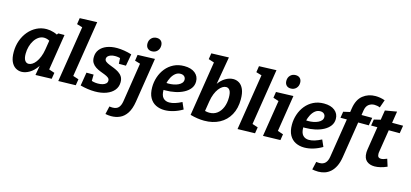

<svg xmlns="http://www.w3.org/2000/svg" viewBox="-78 -1395 4808 2247"><g transform="rotate(15 2325.5 -271.5)"><path d="M171.5 12.1Q132.5 12.1 98.9 -8.9Q65.4 -29.9 45.3 -74Q25.3 -118 25.3 -189.1Q25.3 -263.2 48.3 -327.9Q71.4 -392.6 112.9 -441.8Q154.5 -491.1 210.3 -519.1Q266.1 -547.1 330.9 -547.1Q373.8 -547.1 419 -532.8Q464.2 -518.5 509 -486.4L447.1 -499.1L473.7 -533.6L548.4 -534.3L468.4 -28.5L420.5 -118.4L548.3 -75.7L536.1 -0.6L341.1 5.4L371.3 -168.8L412.1 -242.8Q395.4 -159.4 355.8 -102.4Q316.2 -45.5 267.1 -16.7Q218 12.1 171.5 12.1ZM227.8 -99.6Q249.2 -99.6 271.8 -113.5Q294.5 -127.4 314.7 -154.5Q335 -181.5 351.2 -221.4Q367.4 -261.2 375.7 -313.2L398 -451.7L420.7 -406.3Q396 -424.9 373.1 -433.5Q350.2 -442.2 327.8 -442.2Q292.3 -442.2 262.7 -422.5Q233.1 -402.8 211.2 -369.2Q189.3 -335.6 177.5 -293.1Q165.6 -250.6 165.6 -205.1Q165.6 -150.9 182.8 -125.3Q199.9 -99.6 227.8 -99.6Z M617.1 4.7 735.8 -743.7 784.7 -657.7 657.6 -695.2 669.1 -770.9 879.1 -778.6 760.4 -29.5 709.1 -118.4 840 -75.7 827.8 -0.6Z M1061.4 12.3Q1019 12.3 973 5.7Q927 -1 883.9 -12.7L910.6 -175.1H997.2L995.9 -77.5L977.5 -104.9Q997.5 -96.6 1020.5 -91.6Q1043.4 -86.6 1070.8 -86.6Q1102.4 -86.6 1127.7 -93.7Q1153 -100.8 1167.8 -115Q1182.6 -129.1 1182.6 -149.4Q1183.3 -171.3 1165.9 -185.1Q1148.6 -198.9 1121.6 -209.3Q1094.6 -219.6 1064.1 -231.4Q1033.6 -243.2 1006.6 -260.7Q979.6 -278.3 962.6 -305.4Q945.6 -332.6 946.3 -374.6Q946.9 -428 976.9 -466.5Q1006.9 -505 1060.2 -525.7Q1113.4 -546.4 1183.1 -546.4Q1224.5 -546.4 1270.5 -538.9Q1316.6 -531.4 1361.6 -517.4L1335.6 -373.6H1250L1245.4 -453.2L1267.7 -433.8Q1249.1 -442.2 1227.5 -446Q1205.8 -449.8 1185.8 -449.8Q1157.5 -449.8 1135.2 -442.5Q1112.9 -435.2 1100.1 -422.6Q1087.3 -409.9 1086.3 -392Q1085.9 -371.7 1103.1 -358Q1120.3 -344.4 1147.8 -333.8Q1175.3 -323.1 1205.9 -310.9Q1236.6 -298.8 1264.3 -281.1Q1292 -263.4 1309.1 -236.4Q1326.3 -209.4 1325.6 -167.8Q1325 -113.1 1291.8 -72.5Q1258.6 -32 1199.2 -9.8Q1139.8 12.3 1061.4 12.3Z M1250.3 234.7 1272.4 137.6Q1282.4 138.6 1291.1 139.6Q1299.8 140.6 1308.5 140.6Q1358.9 140.6 1382.9 114.2Q1406.8 87.8 1415 36.1L1491 -451.9L1502.4 -434.7L1423.7 -457.9L1434.6 -530.9L1643.2 -538L1557.8 3.4Q1543.3 93.5 1508.9 145.7Q1474.5 197.9 1425.7 220Q1377 242.1 1318.7 242.1Q1299.1 242.1 1283.6 239.9Q1268.1 237.7 1250.3 234.7ZM1584.4 -614.6Q1549.8 -614.6 1530.7 -634.9Q1511.6 -655.2 1511.6 -689Q1511.6 -729.6 1537 -755.5Q1562.4 -781.3 1601.3 -781.3Q1634.8 -781.3 1654.4 -761.7Q1674.1 -742.1 1674.1 -706.9Q1674.1 -667 1649 -640.8Q1624 -614.6 1584.4 -614.6Z M1904.5 12Q1846 12 1799.1 -11.2Q1752.2 -34.4 1724.8 -83.5Q1697.4 -132.5 1697.4 -209.7Q1697.4 -274.1 1717.5 -334.3Q1737.6 -394.5 1776.3 -442.3Q1815.1 -490.1 1870.8 -518.1Q1926.5 -546.1 1997.8 -546.1Q2081.8 -546.1 2129.3 -507.8Q2176.9 -469.4 2176.9 -406.3Q2176.9 -358.6 2150 -322.6Q2123 -286.6 2077.3 -262.2Q2031.7 -237.8 1974.1 -225.6Q1916.5 -213.4 1855.3 -213.4Q1844.3 -213.4 1835.5 -213.6Q1826.7 -213.8 1819.7 -214.4L1827.4 -302.5Q1837.7 -301.5 1848.4 -300.7Q1859.1 -299.9 1870 -299.9Q1901.1 -299.9 1931.5 -305.7Q1962 -311.5 1986.6 -323Q2011.3 -334.4 2026.2 -351.8Q2041.1 -369.3 2041.1 -392.2Q2041.1 -416.3 2024.5 -431.8Q2007.9 -447.4 1978.5 -447.4Q1944.3 -447.4 1917.4 -425.8Q1890.5 -404.2 1872 -369.2Q1853.5 -334.2 1843.8 -293.1Q1834 -252 1834 -212.9Q1834 -147.3 1861.3 -118Q1888.6 -88.7 1935.3 -88.7Q1967.8 -88.7 2005.8 -100.7Q2043.8 -112.7 2085 -134.3L2121 -52.8Q2066.3 -20.6 2010.8 -4.3Q1955.3 12 1904.5 12Z M2215.8 -13.6 2331.4 -743.7 2380.4 -657 2251.9 -698.6 2263.4 -771.6 2474.8 -778.6 2405.9 -380.3 2355.2 -292.8Q2372.3 -377.2 2410 -433.7Q2447.7 -490.2 2496.3 -519Q2544.8 -547.8 2592 -547.8Q2631.1 -547.8 2663.8 -527.4Q2696.5 -507.1 2716.6 -461.4Q2736.6 -415.6 2736.6 -339.9Q2736.6 -231.4 2692.8 -152.3Q2649 -73.2 2569.8 -30.9Q2490.5 11.5 2384.6 11.5Q2305.9 11.5 2215.8 -13.6ZM2362.6 -75 2335.2 -112.5Q2357.6 -103.2 2379.2 -98.8Q2400.8 -94.5 2420 -94.5Q2474.3 -94.5 2513.7 -124.1Q2553.2 -153.8 2574.7 -206.2Q2596.2 -258.6 2596.2 -325.2Q2596.2 -385 2579.3 -410.5Q2562.3 -436 2534.4 -436Q2513 -436 2490.5 -422.1Q2468.1 -408.2 2447.3 -381Q2426.5 -353.8 2410.5 -314.1Q2394.4 -274.4 2386.2 -222.5Z M2789.1 4.7 2907.8 -743.7 2956.7 -657.7 2829.6 -695.2 2841.1 -770.9 3051.1 -778.6 2932.4 -29.5 2881.1 -118.4 3012 -75.7 2999.8 -0.6Z M3097.5 4.7 3178.2 -503.4 3227.8 -416.3 3100 -457.9 3111.5 -530.9 3320.8 -538 3240.2 -27.5 3192.2 -116.3 3319 -73.6 3307.5 -0.6ZM3267.4 -614.6Q3232.8 -614.6 3213.7 -634.9Q3194.6 -655.2 3194.6 -689Q3194.6 -729.6 3220 -755.5Q3245.4 -781.3 3284.3 -781.3Q3317.8 -781.3 3337.4 -761.7Q3357.1 -742.1 3357.1 -706.9Q3357.1 -667 3332 -640.8Q3307 -614.6 3267.4 -614.6Z M3597.5 12Q3539 12 3492.1 -11.2Q3445.2 -34.4 3417.8 -83.5Q3390.4 -132.5 3390.4 -209.7Q3390.4 -274.1 3410.5 -334.3Q3430.6 -394.5 3469.3 -442.3Q3508.1 -490.1 3563.8 -518.1Q3619.5 -546.1 3690.8 -546.1Q3774.8 -546.1 3822.3 -507.8Q3869.9 -469.4 3869.9 -406.3Q3869.9 -358.6 3843 -322.6Q3816 -286.6 3770.3 -262.2Q3724.7 -237.8 3667.1 -225.6Q3609.5 -213.4 3548.3 -213.4Q3537.3 -213.4 3528.5 -213.6Q3519.7 -213.8 3512.7 -214.4L3520.4 -302.5Q3530.7 -301.5 3541.4 -300.7Q3552.1 -299.9 3563 -299.9Q3594.1 -299.9 3624.5 -305.7Q3655 -311.5 3679.6 -323Q3704.3 -334.4 3719.2 -351.8Q3734.1 -369.3 3734.1 -392.2Q3734.1 -416.3 3717.5 -431.8Q3700.9 -447.4 3671.5 -447.4Q3637.3 -447.4 3610.4 -425.8Q3583.5 -404.2 3565 -369.2Q3546.5 -334.2 3536.8 -293.1Q3527 -252 3527 -212.9Q3527 -147.3 3554.3 -118Q3581.6 -88.7 3628.3 -88.7Q3660.8 -88.7 3698.8 -100.7Q3736.8 -112.7 3778 -134.3L3814 -52.8Q3759.3 -20.6 3703.8 -4.3Q3648.3 12 3597.5 12Z M3829.5 242.1Q3807.5 242.1 3788.8 239.6Q3770.1 237 3756.3 234.7L3778.4 137.6Q3785.9 138.2 3795.2 139.4Q3804.6 140.6 3814.6 140.6Q3839.3 140.6 3857.4 133.7Q3875.6 126.9 3888.3 113.5Q3900.9 100.2 3909 81.2Q3917 62.1 3921 37.4L3998.7 -452.5L4008.8 -434.9H3918.5L3930.8 -511L4027.5 -533L4007.9 -509L4018.4 -576.9Q4035.5 -685.1 4099.3 -735.8Q4163 -786.4 4250.6 -786.4Q4278.2 -786.4 4307.4 -781.5Q4336.5 -776.6 4365.1 -766.1L4331.5 -670.7Q4315.8 -677.8 4298.1 -681Q4280.4 -684.2 4264.3 -684.2Q4225.3 -684.2 4195.4 -661.4Q4165.4 -638.7 4157.1 -586.1L4145.2 -510L4131.7 -529.6H4277.9L4261.9 -434.9H4121.2L4136 -452.2L4063.8 3.7Q4053.3 69.7 4030.8 115.3Q4008.2 160.9 3976.7 189.1Q3945.1 217.3 3907.6 229.7Q3870 242.1 3829.5 242.1Z M4599.5 -24.3Q4558.9 -6.3 4520.3 2.9Q4481.7 12.1 4449.1 12.1Q4390.5 12.1 4353.8 -19Q4317 -50.1 4317 -117.8Q4317 -127.8 4317.9 -137.4Q4318.7 -147 4320.4 -158.8L4367.3 -458.2L4381.2 -439.6H4288.4L4300.7 -515.6L4401.5 -539.7L4376.5 -515L4398.5 -651.5L4539.9 -675.7L4514.5 -515L4504.4 -534.3H4650.6L4635.3 -439.6H4486.8L4505.3 -458.2L4459.1 -166.6Q4458.1 -162.6 4457.6 -156.1Q4457.1 -149.6 4457.1 -142.6Q4457.1 -116.4 4468.2 -104.9Q4479.3 -93.5 4499.5 -93.5Q4514.1 -93.5 4532.3 -98.9Q4550.5 -104.4 4571.4 -113.3Z"/></g></svg>

Font: Bitter Thin
Style: Italic
Weight: 100
Italic angle: -9°
Designer: Sol Matas, and Bitter project Authors
Foundry: Sol Matas
Version: Version 2.002